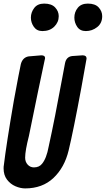

<svg xmlns="http://www.w3.org/2000/svg" viewBox="-49 -1030 589 1069"><path d="M429 -857Q397 -857 381 -880.5Q365 -904 365 -932Q365 -963 384 -986.5Q403 -1010 440 -1010Q481 -1010 500.5 -988.5Q520 -967 520 -940Q520 -901 492 -879Q464 -857 429 -857ZM187 -857Q156 -857 139.5 -880.5Q123 -904 123 -932Q123 -961 141.5 -985.5Q160 -1010 197 -1010Q238 -1010 258 -988.5Q278 -967 278 -940Q278 -906 253 -881.5Q228 -857 187 -857ZM91 19Q65 19 37 7Q9 -5 -10 -30Q-29 -55 -29 -93Q-29 -104 -28.5 -105Q-28 -106 -28 -107Q-14 -225 28 -469Q44 -552 53 -603L67 -673Q77 -710 110 -716L181 -722Q202 -722 202 -707Q202 -703 201 -700.5Q200 -698 200 -697L162 -517L112 -273Q91 -191 91 -152Q91 -129 105 -113.5Q119 -98 140 -98Q169 -98 185 -118Q210 -148 222 -214Q256 -368 298 -598L313 -678Q320 -714 353 -718L411 -722Q433 -722 433 -704L404 -542Q359 -299 333 -192Q310 -97 248.5 -39Q187 19 91 19Z"/></svg>

Font: Bangerz
Style: Regular
Weight: 400
Designer: vernon adams
Foundry: Vernon Adams
Version: Version 2.10;February 7, 2025;FontCreator 13.0.0.2683 64-bit